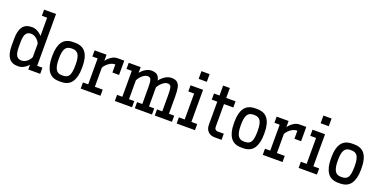

<svg xmlns="http://www.w3.org/2000/svg" viewBox="-16 -1578 4750 2393"><g transform="rotate(20 2359.5 -382.0)"><path d="M208.5 5.9Q124.5 5.9 86.9 -48.3Q49.3 -102.5 49.3 -203.6V-303.2Q49.3 -404.3 86.9 -458.5Q124.5 -512.7 208.5 -512.7Q248.5 -512.7 283.9 -493.9Q319.3 -475.1 345.7 -444.3V-687H275.9V-768.6H434.1V-81.5H503.9V0H345.7V-62.5Q319.3 -31.7 283.9 -12.9Q248.5 5.9 208.5 5.9ZM224.6 -431.2Q181.2 -431.2 159.7 -397.7Q138.2 -364.3 138.2 -280.8V-226.1Q138.2 -142.6 159.7 -109.1Q181.2 -75.7 224.6 -75.7Q266.1 -75.7 299.1 -103Q332 -130.4 345.7 -163.6V-343.3Q332 -376.5 299.1 -403.8Q266.1 -431.2 224.6 -431.2Z M756.8 5.9Q658.2 5.9 613.5 -60.1Q568.8 -126 568.8 -242.2V-270.5Q568.8 -386.2 613.5 -449.5Q658.2 -512.7 756.8 -512.7H780.3Q878.9 -512.7 923.6 -449.5Q968.3 -386.2 968.3 -270.5V-242.2Q968.3 -126 923.6 -60.1Q878.9 5.9 780.3 5.9ZM761.7 -431.2Q705.1 -431.2 681.4 -390.9Q657.7 -350.6 657.7 -265.1V-247.1Q657.7 -161.6 681.4 -118.7Q705.1 -75.7 761.7 -75.7H774.9Q836.4 -75.7 857.9 -116.2Q879.4 -156.7 879.4 -247.1V-265.1Q879.4 -350.6 855.5 -390.9Q831.5 -431.2 774.9 -431.2Z M1041 0V-81.5H1110.8V-425.3H1041V-506.8H1199.2V-425.8Q1226.6 -462.4 1264.2 -487.5Q1301.8 -512.7 1343.8 -512.7H1432.1V-323.2H1343.8V-430.2Q1309.6 -430.2 1280.3 -414.6Q1251 -398.9 1230 -376.7Q1209 -354.5 1199.2 -334V-81.5H1303.2V0Z M1493.7 0V-81.5H1563.5V-425.3H1493.7V-506.8H1651.9V-432.6Q1680.7 -467.3 1718.3 -490Q1755.9 -512.7 1795.4 -512.7Q1847.2 -512.7 1873 -490.5Q1898.9 -468.3 1908.7 -422.9Q1938 -461.4 1978 -487.1Q2018.1 -512.7 2060.5 -512.7Q2112.3 -512.7 2138.2 -490.7Q2164.1 -468.8 2172.9 -423.8Q2181.6 -378.9 2181.6 -309.6V-81.5H2251.5V0H2023.4V-81.5H2093.3V-285.6Q2093.3 -340.3 2090.1 -372.3Q2086.9 -404.3 2075.2 -417.7Q2063.5 -431.2 2037.6 -431.2Q2014.2 -431.2 1990 -415.8Q1965.8 -400.4 1946.3 -377.9Q1926.8 -355.5 1916.5 -334Q1917 -322.8 1917 -309.6V-81.5H1986.3V0H1758.8V-81.5H1828.1V-285.6Q1828.1 -340.3 1825 -372.3Q1821.8 -404.3 1810.1 -417.7Q1798.3 -431.2 1772.5 -431.2Q1749 -431.2 1724.9 -415.5Q1700.7 -399.9 1681.2 -376.7Q1661.6 -353.5 1651.9 -332V-81.5H1721.7V0Z M2380.9 -616.7V-718.8H2489.3V-616.7ZM2313.5 0V-81.5H2390.6V-425.3H2313.5V-506.8H2479.5V-81.5H2556.6V0Z M2815.9 0Q2763.2 0 2729.7 -32.5Q2696.3 -64.9 2696.3 -125V-429.2H2623V-510.7H2696.3V-642.6H2785.2V-510.7H2909.2V-429.2H2785.2V-129.9Q2785.2 -106.4 2796.6 -94Q2808.1 -81.5 2825.7 -81.5H2909.2V0Z M3171.4 5.9Q3072.8 5.9 3028.1 -60.1Q2983.4 -126 2983.4 -242.2V-270.5Q2983.4 -386.2 3028.1 -449.5Q3072.8 -512.7 3171.4 -512.7H3194.8Q3293.5 -512.7 3338.1 -449.5Q3382.8 -386.2 3382.8 -270.5V-242.2Q3382.8 -126 3338.1 -60.1Q3293.5 5.9 3194.8 5.9ZM3176.3 -431.2Q3119.6 -431.2 3095.9 -390.9Q3072.3 -350.6 3072.3 -265.1V-247.1Q3072.3 -161.6 3095.9 -118.7Q3119.6 -75.7 3176.3 -75.7H3189.5Q3251 -75.7 3272.5 -116.2Q3293.9 -156.7 3293.9 -247.1V-265.1Q3293.9 -350.6 3270 -390.9Q3246.1 -431.2 3189.5 -431.2Z M3455.6 0V-81.5H3525.4V-425.3H3455.6V-506.8H3613.8V-425.8Q3641.1 -462.4 3678.7 -487.5Q3716.3 -512.7 3758.3 -512.7H3846.7V-323.2H3758.3V-430.2Q3724.1 -430.2 3694.8 -414.6Q3665.5 -398.9 3644.5 -376.7Q3623.5 -354.5 3613.8 -334V-81.5H3717.8V0Z M3998.5 -616.7V-718.8H4106.9V-616.7ZM3931.2 0V-81.5H4008.3V-425.3H3931.2V-506.8H4097.2V-81.5H4174.3V0Z M4458 5.9Q4359.4 5.9 4314.7 -60.1Q4270 -126 4270 -242.2V-270.5Q4270 -386.2 4314.7 -449.5Q4359.4 -512.7 4458 -512.7H4481.4Q4580.1 -512.7 4624.8 -449.5Q4669.4 -386.2 4669.4 -270.5V-242.2Q4669.4 -126 4624.8 -60.1Q4580.1 5.9 4481.4 5.9ZM4462.9 -431.2Q4406.2 -431.2 4382.6 -390.9Q4358.9 -350.6 4358.9 -265.1V-247.1Q4358.9 -161.6 4382.6 -118.7Q4406.2 -75.7 4462.9 -75.7H4476.1Q4537.6 -75.7 4559.1 -116.2Q4580.6 -156.7 4580.6 -247.1V-265.1Q4580.6 -350.6 4556.6 -390.9Q4532.7 -431.2 4476.1 -431.2Z"/></g></svg>

Font: Kay Pho Du SemiBold
Style: Regular
Weight: 600
Designer: Victor Gaultney, Khu Oo Reh
Foundry: SIL International
Version: Version 3.000